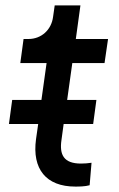

<svg xmlns="http://www.w3.org/2000/svg" viewBox="-20 -683 439 709"><path d="M258 6C270 6 294 6 311 1L318 -82C306 -80 291 -79 279 -79C215 -79 199 -112 207 -166L215 -225H324L336 -314H228L247 -450H366L379 -539H260L277 -663H182L176 -621C170 -573 133 -539 85 -539H67L55 -450H152L133 -314H25L13 -225H121L113 -169C98 -59 150 6 258 6Z"/></svg>

Font: Mluvka Medium
Style: Italic
Weight: 500
Italic angle: -8°
Designer: Modified by Jiří Krblich, Original typeface by Gumpita Rahayu
Foundry: Gumpita Rahayu & Jiří Krblich
Version: Version 2.000;Glyphs 3.1.1 (3134)